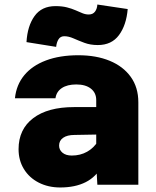

<svg xmlns="http://www.w3.org/2000/svg" viewBox="-20 -816 690 848"><path d="M410 0 405 -87V-374Q405 -406 381.5 -424.5Q358 -443 317 -443Q277 -443 253 -427Q229 -411 225 -382H46Q52 -441 87 -483.5Q122 -526 183 -549Q244 -572 326 -572Q405 -572 464.5 -547.5Q524 -523 557.5 -476.5Q591 -430 591 -364V0ZM246 12Q193 12 151 -9.5Q109 -31 85.5 -69.5Q62 -108 62 -157Q62 -245 126.5 -294Q191 -343 307 -343H421L420 -222L309 -220Q277 -220 259 -207.5Q241 -195 241 -173Q241 -154 256 -141.5Q271 -129 297 -129Q335 -129 365 -146Q395 -163 413 -193L431 -84Q405 -35 358.5 -11.5Q312 12 246 12ZM228 -609 97 -630Q101 -701 132.5 -745Q164 -789 225 -789Q254 -789 275.5 -783.5Q297 -778 314 -770.5Q331 -763 344.5 -757.5Q358 -752 372 -752Q390 -752 399.5 -764.5Q409 -777 410 -796L544 -776Q538 -705 505.5 -661Q473 -617 412 -617Q379 -617 352.5 -627Q326 -637 304.5 -646.5Q283 -656 264 -656Q247 -656 238.5 -642.5Q230 -629 228 -609Z"/></svg>

Font: Azeret Mono ExtraBold
Style: Regular
Weight: 800
Designer: Martin Vácha
Foundry: Displaay
Version: Version 1.002